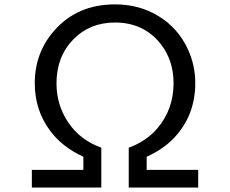

<svg xmlns="http://www.w3.org/2000/svg" viewBox="-20 -823 1040 868"><path d="M356.9 -55.2V-114.3Q261.7 -158.2 208 -230Q137.2 -323.7 137.2 -446.8Q137.2 -585 225.6 -685.1Q329.6 -803.2 500 -803.2Q609.4 -803.2 695.3 -751Q786.1 -696.3 830.6 -597.7Q862.8 -526.4 862.8 -447.3Q862.8 -300.3 766.1 -198.7Q718.8 -148.9 643.1 -114.3V-55.2H876V24.9H562V-155.3Q641.1 -184.1 691.4 -242.7Q764.6 -329.1 764.6 -446.8Q764.6 -551.8 704.6 -626.5Q628.4 -721.2 500 -721.2Q386.7 -721.2 312.5 -646Q235.4 -567.4 235.4 -446.3Q235.4 -349.1 287.6 -271Q340.8 -190.4 438 -155.3V24.9H124V-55.2Z"/></svg>

Font: BIZ UDGothic
Style: Regular
Weight: 400
Monospace: yes
Designer: TypeBank Co., Ltd.
Foundry: Morisawa Inc.
Version: Version 1.05